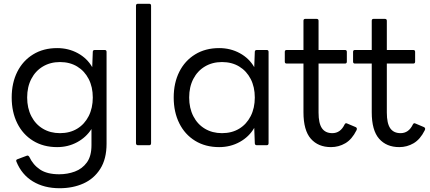

<svg xmlns="http://www.w3.org/2000/svg" viewBox="-20 -770 2281 1018"><path d="M296 228Q214 228 154.5 192Q95 156 67 87Q63 77 73 74L121 56Q129 52 135 61Q155 104 192.5 129Q230 154 294 154Q338 154 377 139.5Q416 125 440.5 91.5Q465 58 465 0V-86Q437 -42 389 -16Q341 10 283 10Q210 10 155.5 -23.5Q101 -57 71.5 -116.5Q42 -176 42 -253Q42 -330 71.5 -389Q101 -448 155.5 -481.5Q210 -515 283 -515Q343 -515 392.5 -488Q442 -461 469 -414L472 -495Q472 -505 483 -505H535Q545 -505 545 -495V-8Q545 73 511.5 125.5Q478 178 422 203Q366 228 296 228ZM298 -64Q350 -64 389 -87.5Q428 -111 450 -154Q472 -197 472 -253Q472 -309 450 -351.5Q428 -394 389 -417.5Q350 -441 298 -441Q247 -441 207.5 -417.5Q168 -394 146 -351.5Q124 -309 124 -253Q124 -197 146 -154Q168 -111 207.5 -87.5Q247 -64 298 -64Z M712 0Q701 0 701 -11V-740Q701 -750 712 -750H771Q781 -750 781 -740V-11Q781 0 771 0Z M1142 10Q1069 10 1014.5 -23.5Q960 -57 930.5 -116.5Q901 -176 901 -253Q901 -330 930.5 -389Q960 -448 1014.5 -481.5Q1069 -515 1142 -515Q1202 -515 1251.5 -488Q1301 -461 1328 -414L1331 -495Q1331 -505 1342 -505H1394Q1404 -505 1404 -495V-11Q1404 0 1394 0H1342Q1331 0 1331 -11L1328 -92Q1301 -45 1251.5 -17.5Q1202 10 1142 10ZM1157 -64Q1209 -64 1248 -87.5Q1287 -111 1309 -154Q1331 -197 1331 -253Q1331 -309 1309 -351.5Q1287 -394 1248 -417.5Q1209 -441 1157 -441Q1106 -441 1066.5 -417.5Q1027 -394 1005 -351.5Q983 -309 983 -253Q983 -197 1005 -154Q1027 -111 1066.5 -87.5Q1106 -64 1157 -64Z M1735 10Q1667 10 1628 -34.5Q1589 -79 1589 -175V-433H1500Q1490 -433 1490 -443V-495Q1490 -505 1500 -505H1589V-660Q1589 -670 1599 -670H1658Q1669 -670 1669 -660V-505H1809Q1819 -505 1819 -495V-443Q1819 -433 1809 -433H1669V-173Q1669 -116 1687 -90Q1705 -64 1742 -64Q1785 -64 1807 -110Q1812 -120 1821 -115L1866 -96Q1876 -91 1870 -79Q1846 -31 1811 -10.5Q1776 10 1735 10Z M2097 10Q2029 10 1990 -34.5Q1951 -79 1951 -175V-433H1862Q1852 -433 1852 -443V-495Q1852 -505 1862 -505H1951V-660Q1951 -670 1961 -670H2020Q2031 -670 2031 -660V-505H2171Q2181 -505 2181 -495V-443Q2181 -433 2171 -433H2031V-173Q2031 -116 2049 -90Q2067 -64 2104 -64Q2147 -64 2169 -110Q2174 -120 2183 -115L2228 -96Q2238 -91 2232 -79Q2208 -31 2173 -10.5Q2138 10 2097 10Z"/></svg>

Font: LINE Seed Sans
Style: Regular
Weight: 400
Designer: LINE VX Design & Dalton Maag Ltd & Sandoll Inc
Foundry: Dalton Maag Ltd
Version: Version 1.003